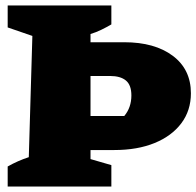

<svg xmlns="http://www.w3.org/2000/svg" viewBox="-20 -680 716 700"><path d="M8 0V-73Q45 -94 85 -107L98 -549L8 -580V-660H386V-591Q369 -581 349.5 -571.5Q330 -562 310 -556V-526H433Q544 -526 610 -476.5Q676 -427 676 -340Q676 -277 641 -230.5Q606 -184 543.5 -158.5Q481 -133 397 -133H310V-100L386 -78V0ZM381 -403H310V-257H433Q459 -288 459 -332Q459 -370 439 -386.5Q419 -403 381 -403Z"/></svg>

Font: Piazzolla Black
Style: Regular
Weight: 900
Designer: Juan Pablo del Peral
Foundry: Huerta Tipografica
Version: Version 1.330